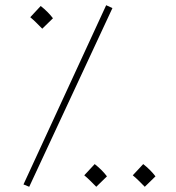

<svg xmlns="http://www.w3.org/2000/svg" viewBox="-20 -707 676 736"><path d="M92 9 411 -676 387 -687 70 0ZM142 -597 183 -637C171 -653 154 -670 136 -684L96 -641C114 -626 124 -615 142 -597ZM349 9 390 -31C378 -47 361 -64 343 -78L303 -35C321 -20 331 -9 349 9ZM535 9 576 -31C564 -47 547 -64 529 -78L489 -35C507 -20 517 -9 535 9Z"/></svg>

Font: Noto Sans Arabic UI SmCn Th
Style: Regular
Weight: 100
Width: 4
Designer: Monotype Design Team, Nadine Chahine and Nizar Qandah
Foundry: Monotype Imaging Inc.
Version: Version 2.010